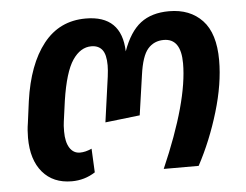

<svg xmlns="http://www.w3.org/2000/svg" viewBox="-45 -599 857 668"><g transform="rotate(-5 384.0 -265.0)"><path d="M41 -149Q41 -176 45 -200L55 -276Q73 -403 129 -474Q185 -545 277 -545Q402 -545 406 -419Q430 -486 468.5 -515.5Q507 -545 568 -545Q641 -545 684 -499.5Q727 -454 727 -360Q727 -278 698 -181Q669 -84 624 0H502Q601 -227 601 -360Q601 -447 541 -447Q507 -447 485.5 -422.5Q464 -398 455 -332L435 -193L314 -179L336 -337Q339 -360 339 -376Q339 -414 326 -430.5Q313 -447 288 -447Q250 -447 222.5 -406.5Q195 -366 180 -267L170 -194Q168 -182 168 -160Q168 -123 181 -102.5Q194 -82 217 -82Q236 -82 258 -92L262 -9Q225 15 180 15Q115 15 78 -28.5Q41 -72 41 -149Z"/></g></svg>

Font: FiraGO Medium
Style: Italic
Weight: 500
Italic angle: -8°
Designer: bBox Type GmbH
Foundry: bBox Type GmbH
Version: Version 1.001